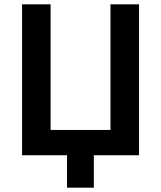

<svg xmlns="http://www.w3.org/2000/svg" viewBox="-20 -718 744 888"><path d="M290 150V0H82V-698H214V-117H491V-698H623V0H414V150Z"/></svg>

Font: IBM Plex Sans SemiBold
Style: Regular
Weight: 600
Designer: Mike Abbink, Paul van der Laan, Pieter van Rosmalen
Foundry: Bold Monday
Version: Version 3.201